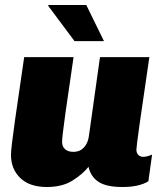

<svg xmlns="http://www.w3.org/2000/svg" viewBox="-20 -740 667 770"><path d="M229 -171Q229 -152 241 -141.5Q253 -131 275 -131Q300 -131 316 -148Q332 -165 336 -191L381 -511H579Q527 -161 527 -140Q527 -126 535 -118.5Q543 -111 554 -111Q569 -111 590 -120L575 -13Q538 10 471 10Q407 10 375.5 -10.5Q344 -31 335 -71Q312 -42 271 -16Q230 10 168 10Q99 10 61.5 -26Q24 -62 24 -119Q24 -144 40.5 -260Q57 -376 77 -511H275Q257 -391 243 -290.5Q229 -190 229 -171ZM175 -720H326L397 -575H279L173 -717Z"/></svg>

Font: Chivo Black Italic
Style: Regular
Weight: 900
Italic angle: -8.05°
Designer: Hector Gatti
Foundry: Omnibus-Type
Version: Version 1.007